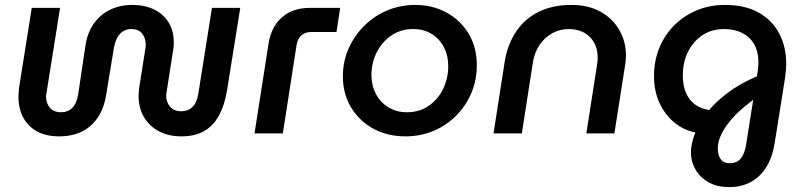

<svg xmlns="http://www.w3.org/2000/svg" viewBox="-20 -542 3266 780"><path d="M220 12Q168 12 131 -8Q94 -28 74.5 -64.5Q55 -101 55 -149Q55 -159 56 -169Q57 -179 58 -189L109 -510H224L169 -165Q167 -158 167 -150Q167 -123 182.5 -104.5Q198 -86 228 -86Q256 -86 274 -104Q292 -122 298 -161L327 -356Q335 -409 361 -446Q387 -483 427.5 -502.5Q468 -522 517 -522Q569 -522 607 -503Q645 -484 665.5 -450Q686 -416 686 -370Q686 -363 685.5 -354Q685 -345 683 -336L657 -169Q656 -164 655.5 -160.5Q655 -157 655 -154Q655 -127 671 -108.5Q687 -90 717 -90Q744 -90 762 -107.5Q780 -125 786 -163L841 -510H956L903 -179Q892 -112 868 -70Q844 -28 806.5 -8Q769 12 718 12Q664 12 625 -9Q586 -30 564.5 -67Q543 -104 543 -153Q543 -161 544 -170.5Q545 -180 546 -189L571 -347Q572 -350 572 -354Q572 -358 572 -361Q572 -387 557.5 -405.5Q543 -424 514 -424Q486 -424 468 -405Q450 -386 443 -349L411 -155Q402 -101 376.5 -63.5Q351 -26 311.5 -7Q272 12 220 12Z M1014 0 1071 -365Q1082 -434 1126 -472Q1170 -510 1239 -510H1362L1347 -412H1244Q1220 -412 1204.5 -398.5Q1189 -385 1185 -360L1129 0Z M1627 12Q1555 12 1498 -18.5Q1441 -49 1407 -104.5Q1373 -160 1373 -232Q1373 -293 1396.5 -345.5Q1420 -398 1460.5 -438Q1501 -478 1554 -500Q1607 -522 1667 -522Q1737 -522 1794 -491Q1851 -460 1884 -405Q1917 -350 1917 -277Q1917 -217 1895 -164.5Q1873 -112 1833 -72Q1793 -32 1740.5 -10Q1688 12 1627 12ZM1633 -86Q1685 -86 1723 -113Q1761 -140 1781 -182.5Q1801 -225 1801 -273Q1801 -317 1783 -351Q1765 -385 1733 -404.5Q1701 -424 1658 -424Q1608 -424 1570 -398Q1532 -372 1510.5 -329.5Q1489 -287 1489 -237Q1489 -195 1507 -160.5Q1525 -126 1558 -106Q1591 -86 1633 -86Z M1985 0 2031 -296Q2043 -364 2077.5 -415Q2112 -466 2168.5 -494Q2225 -522 2302 -522Q2370 -522 2419.5 -494.5Q2469 -467 2496 -420Q2523 -373 2523 -316Q2523 -307 2522 -296Q2521 -285 2519 -274L2476 0H2362L2406 -282Q2407 -289 2407.5 -295.5Q2408 -302 2408 -308Q2408 -360 2376 -392Q2344 -424 2290 -424Q2255 -424 2224.5 -407.5Q2194 -391 2173 -361Q2152 -331 2145 -289L2100 0Z M2943 218Q2893 218 2858.5 198.5Q2824 179 2805.5 147Q2787 115 2787 78Q2787 57 2792.5 34.5Q2798 12 2805 -4Q2761 -12 2723 -41.5Q2685 -71 2661 -120Q2637 -169 2637 -233Q2637 -295 2658.5 -347.5Q2680 -400 2719 -439Q2758 -478 2810.5 -500Q2863 -522 2925 -522Q3006 -522 3061 -491.5Q3116 -461 3145 -407Q3174 -353 3174 -282Q3174 -268 3172.5 -253.5Q3171 -239 3169 -224L3127 40Q3118 97 3093 137Q3068 177 3030 197.5Q2992 218 2943 218ZM2944 121Q2975 121 2990.5 100.5Q3006 80 3011 46L3040 -137Q3022 -123 3002 -106.5Q2982 -90 2963.5 -70.5Q2945 -51 2930 -29.5Q2915 -8 2905.5 15Q2896 38 2896 62Q2896 87 2907.5 104Q2919 121 2944 121ZM2861 -95Q2891 -131 2938.5 -166.5Q2986 -202 3055 -232L3059 -258Q3060 -267 3060.5 -274.5Q3061 -282 3061 -290Q3061 -332 3044 -362Q3027 -392 2995.5 -408Q2964 -424 2921 -424Q2872 -424 2834.5 -399.5Q2797 -375 2775.5 -332.5Q2754 -290 2754 -235Q2754 -195 2766.5 -165.5Q2779 -136 2803 -118Q2827 -100 2861 -95Z"/></svg>

Font: MuseoModerno Thin Medium
Style: Italic
Weight: 500
Italic angle: -9°
Version: Version 1.003